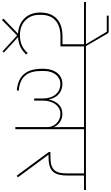

<svg xmlns="http://www.w3.org/2000/svg" viewBox="362 -1345 1095 1899"><g transform="rotate(90 909.5 -395.5)"><path d="M307 -26C399 -26 457 -60 499 -107L485 -122C441 -74 390 -45 306 -45C187 -45 107 -125 107 -232V-257C107 -364 170 -446 320 -446H419V-679H572V-698H-20V-679H398V-466H319C162 -466 84 -383 84 -245C84 -107 180 -26 307 -26Z M158 132 311 -17 468 127 480 114 334 -20C323 -30 318 -34 310 -34C302 -34 298 -30 288 -21L144 118Z M402 -690H417V-696L295 -906C289 -917 282 -923 268 -923H115V-904H274L375 -735Z M1217 0H1238V-679H1402V-698H532V-679H1217V-450L1218 -385H1216C1197 -422 1156 -465 1085 -465C1008 -465 961 -408 945 -333H943C928 -409 875 -465 790 -465C702 -465 640 -395 640 -271C640 -112 702 -29 854 -14L857 -33C708 -46 662 -131 662 -256V-283C662 -381 716 -445 791 -445C875 -445 934 -379 934 -273V-186H955V-271C955 -377 1011 -445 1085 -445C1174 -445 1217 -371 1217 -321Z M1698 -13 1714 -25 1492 -325V-328H1511C1661 -328 1696 -389 1696 -519V-679H1839V-698H1362V-679H1675V-508C1675 -396 1641 -347 1514 -347H1464V-330Z"/></g></svg>

Font: IBM Plex Devanagari Thin
Style: Regular
Weight: 100
Designer: Mike Abbink, Paul van der Laan, Pieter van Rosmalen, Erin McLaughlin
Foundry: Bold Monday
Version: Version 1.0